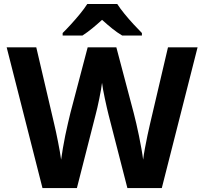

<svg xmlns="http://www.w3.org/2000/svg" viewBox="-20 -954 1036 974"><path d="M982.3 -714 800.8 0H626.2L530.6 -372.2Q527 -385.9 522.2 -407.3Q517.4 -428.7 512.1 -453Q506.8 -477.2 503 -498.7Q499.2 -520.3 497.6 -534Q496 -520.3 492.3 -498.7Q488.6 -477.2 483.6 -453Q478.6 -428.7 473.7 -407.1Q468.8 -385.5 464.8 -371.1L370.1 0H195.5L13.8 -714H164L254.8 -325.6Q259 -308.7 264 -285Q269 -261.2 274.1 -235.8Q279.2 -210.3 283.4 -186.3Q287.7 -162.4 290 -144Q293.7 -170.1 299 -202.1Q304.3 -234.1 311.1 -266.9Q318 -299.8 324.9 -329.5Q331.8 -359.2 337.2 -381.2L424.8 -714H570.2L658.5 -380Q664.3 -358.3 671.2 -328.1Q678.1 -297.8 685 -264.9Q691.8 -231.9 697.4 -200.1Q703.1 -168.3 706.1 -144Q709.1 -169 715.3 -202.3Q721.5 -235.6 728.5 -268.9Q735.5 -302.3 741.1 -325.4L832.2 -714ZM574.9 -933.6Q589.3 -911 611.8 -883.5Q634.3 -856 658.2 -830.1Q682.1 -804.2 699.9 -786.5V-773.6H600.1Q574.1 -789 549.1 -809.2Q524.2 -829.3 497.8 -853.3Q471.4 -829.3 447.7 -810Q424.1 -790.6 398.1 -773.6H297.8V-786.5Q316.8 -805.2 340.3 -830.9Q363.8 -856.6 386.1 -883.8Q408.4 -911 422.7 -933.6Z"/></svg>

Font: Noto Sans Khmer UI
Style: Regular
Weight: 400
Designer: Danh Hong and the Monotype Design Team
Foundry: Monotype Imaging Inc.
Version: Version 2.002